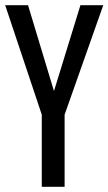

<svg xmlns="http://www.w3.org/2000/svg" viewBox="-27 -720 418 740"><path d="M222 0H134V-278L-7 -700H81L181 -369L283 -700H371L222 -278Z"/></svg>

Font: Homenaje
Style: Regular
Weight: 400
Version: Version 1.002